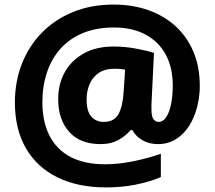

<svg xmlns="http://www.w3.org/2000/svg" viewBox="-20 -738 937 838"><path d="M852 -363Q852 -317 840.5 -271.5Q829 -226 806 -189.5Q783 -153 748.5 -131Q714 -109 669 -109Q632 -109 602.5 -125.5Q573 -142 558 -170H550Q529 -145 496.5 -127Q464 -109 420 -109Q329 -109 281.5 -163Q234 -217 234 -305Q234 -372 263 -423.5Q292 -475 346 -505Q400 -535 476 -535Q524 -535 573 -526Q622 -517 652 -507L642 -302Q641 -294 641 -282Q641 -270 641 -262Q641 -229 650 -217.5Q659 -206 672 -206Q692 -206 706 -227.5Q720 -249 727 -285Q734 -321 734 -364Q734 -444 703 -500.5Q672 -557 614.5 -587.5Q557 -618 478 -618Q401 -618 342.5 -594Q284 -570 244.5 -526Q205 -482 185 -422Q165 -362 165 -292Q165 -207 196 -146Q227 -85 288 -53Q349 -21 439 -21Q496 -21 561 -34Q626 -47 682 -67V35Q632 56 571.5 68Q511 80 444 80Q319 80 229.5 35.5Q140 -9 92.5 -92Q45 -175 45 -291Q45 -382 75.5 -459.5Q106 -537 162.5 -595Q219 -653 298.5 -685.5Q378 -718 476 -718Q559 -718 628 -693.5Q697 -669 747 -623Q797 -577 824.5 -511.5Q852 -446 852 -363ZM358 -304Q358 -252 378.5 -229Q399 -206 433 -206Q479 -206 497.5 -240.5Q516 -275 520 -341L526 -434Q515 -436 504.5 -437Q494 -438 481 -438Q437 -438 410 -419Q383 -400 370.5 -369.5Q358 -339 358 -304Z"/></svg>

Font: Noto Sans Armenian ExtraBold
Style: Regular
Weight: 800
Version: Version 2.007